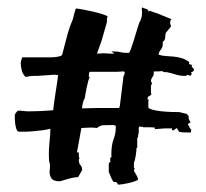

<svg xmlns="http://www.w3.org/2000/svg" viewBox="-20 -472 558 519"><path d="M399 -127Q391 -128 384 -128Q377 -128 369 -128H367Q366 -129 365 -129Q361 -129 359 -130Q355 -130 355 -125V-112Q353 -109 353.5 -105Q354 -101 351 -99V-73L349 -72Q349 -70 348.5 -64Q348 -58 347 -51.5Q346 -45 344.5 -39.5Q343 -34 342 -33V-19L344 -17L342 -11Q344 -6 348.5 1Q353 8 353 13Q353 15 344.5 18Q336 21 327 23Q318 25 311 26Q304 27 307 26Q305 27 303 27Q297 27 297.5 24.5Q298 22 293 20H288Q287 20 284.5 16Q282 12 280 7Q278 2 276 -2.5Q274 -7 274 -9V-19Q274 -23 274 -27Q274 -31 276 -33L280 -36H278V-41Q278 -46 280 -48L282 -46Q281 -48 281 -54Q281 -80 287 -95.5Q293 -111 293 -128V-132Q288 -134 285.5 -134Q283 -134 281 -134Q266 -134 258.5 -133.5Q251 -133 242 -126Q235 -127 230 -127Q225 -127 221 -127Q213 -127 208.5 -126.5Q204 -126 202 -126H200L188 -60H193V-53Q193 -45 195 -45L193 -41Q193 -30 197.5 -25.5Q202 -21 202 -12L191 7Q180 7 164.5 11.5Q149 16 142 18Q124 18 119 10Q114 2 114 -7Q114 -11 114.5 -14Q115 -17 115 -19V-28Q113 -33 112.5 -40Q112 -47 112 -55Q112 -72 114 -90Q116 -108 116 -118V-124Q105 -121 92 -119.5Q79 -118 67 -117Q55 -116 45 -116Q35 -116 31 -116Q26 -116 23 -127.5Q20 -139 20 -159V-162L23 -167Q27 -173 30 -173Q36 -173 43.5 -172Q51 -171 57 -171Q88 -171 124 -174V-176Q125 -185 127 -200Q129 -215 131.5 -230Q134 -245 135.5 -256.5Q137 -268 137 -269Q135 -269 131.5 -269.5Q128 -270 127 -270L83 -267Q66 -267 60 -266Q54 -265 49 -264Q41 -272 38.5 -283Q36 -294 36 -304L40 -317H58H85Q99 -317 116 -317Q133 -317 145 -321L148 -324Q155 -350 161 -373.5Q167 -397 177 -420Q177 -422 178.5 -426.5Q180 -431 180 -433L185 -449Q189 -449 203 -446.5Q217 -444 232 -440.5Q247 -437 259 -433Q271 -429 271 -427L269 -422V-412L254 -360L242 -327L261 -328Q264 -328 270 -327.5Q276 -327 279 -327H289L281 -333H283Q293 -333 297.5 -332.5Q302 -332 305.5 -331Q309 -330 313.5 -329.5Q318 -329 328 -329Q330 -329 334 -340Q338 -351 342.5 -365.5Q347 -380 351.5 -395.5Q356 -411 361 -420Q363 -426 363.5 -430Q364 -434 364 -439Q364 -441 363.5 -444Q363 -447 363 -449Q364 -449 364 -450Q364 -452 365 -452Q367 -450 373.5 -448.5Q380 -447 382 -441L386 -443Q388 -441 397 -438.5Q406 -436 417 -431L444 -420Q440 -419 440 -410Q440 -407 441 -405.5Q442 -404 442 -400L428 -383Q427 -378 426.5 -370.5Q426 -363 420 -359V-353Q420 -344 414.5 -337.5Q409 -331 409 -325V-324Q419 -321 429 -320.5Q439 -320 449.5 -319Q460 -318 470.5 -315Q481 -312 492 -304Q491 -303 491 -301Q491 -298 495 -297.5Q499 -297 499 -296L498 -292Q500 -289 502 -288Q504 -287 504 -282Q504 -280 501 -278.5Q498 -277 496 -276L498 -274Q498 -271 497 -270Q496 -269 494 -267L489 -269Q487 -269 486.5 -269.5Q486 -270 485 -270L484 -267H477Q466 -267 453.5 -271Q441 -275 430 -277H423L418 -280Q417 -280 414 -279.5Q411 -279 409 -279H398Q395 -279 395.5 -274Q396 -269 394 -267Q392 -263 390 -260Q388 -257 388 -252L391 -247L388 -240V-220L390 -218Q385 -212 382 -211.5Q379 -211 379 -204V-202L382 -204Q381 -201 381 -194Q381 -187 381 -182Q381 -177 403.5 -173Q426 -169 465 -169L485 -164L490 -158V-151L495 -141L491 -139Q488 -137 488 -136Q488 -135 489.5 -133Q491 -131 492 -131L491 -128Q494 -127 494 -125Q494 -123 497 -122L496 -114Q492 -114 481.5 -114Q471 -114 468 -115L464 -116L458 -126L448 -119L445 -121V-125H427L400 -123L398 -124ZM202 -179Q211 -179 220 -179.5Q229 -180 237 -180H302L304 -186L313 -259V-261Q313 -265 315 -268Q317 -271 317 -276Q317 -279 313 -279Q310 -279 306 -278.5Q302 -278 297 -278H223Q221 -277 220.5 -272Q220 -267 220 -264H223Q221 -262 218.5 -253Q216 -244 214 -234Q212 -224 210.5 -215.5Q209 -207 209 -206Q206 -202 204 -193.5Q202 -185 202 -181Z"/></svg>

Font: East Sea Dokdo
Style: Regular
Weight: 400
Designer: YoonDesign Inc.
Foundry: YoonDesign Inc.
Version: Version 1.00